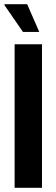

<svg xmlns="http://www.w3.org/2000/svg" viewBox="-20 -899 270 919"><path d="M50 0V-687H181V0ZM168 -746H90L1 -875L2 -879H110Z"/></svg>

Font: Archivo ExtraCondensed
Style: Bold
Weight: 700
Width: 2
Designer: Hector Gatti
Foundry: Omnibus-Type
Version: Version 2.001